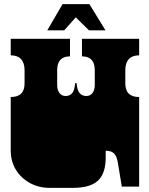

<svg xmlns="http://www.w3.org/2000/svg" viewBox="-20 -904 723 930"><path d="M36 -135Q35 -140 34 -146Q33 -152 32.5 -158.5Q32 -165 32 -171V-172Q32 -185 32 -191Q32 -197 32 -209V-260Q32 -269 32 -273.5Q32 -278 32 -282.5Q32 -287 32 -296V-297Q32 -310 32 -316Q32 -322 32 -334V-434Q99 -434 99 -500V-564Q99 -599 82 -617.5Q65 -636 32 -636V-716H319V-631Q257 -631 257 -564V-492Q257 -468 268 -453.5Q279 -439 298 -439Q317 -439 329 -452Q341 -465 344 -501H351Q354 -465 366.5 -452Q379 -439 398 -439Q417 -439 428 -453.5Q439 -468 439 -492V-564Q439 -631 377 -631V-716H654V-636Q621 -636 604 -617.5Q587 -599 587 -564V-500Q587 -434 654 -434V-334Q654 -321 654 -315Q654 -309 654 -297V-296Q654 -287 654 -282.5Q654 -278 654 -273.5Q654 -269 654 -260V0H570L551 -115Q546 -147 532.5 -160.5Q519 -174 492 -174V-141Q492 -64 454.5 -29Q417 6 333 6H221Q152 6 101 -33Q50 -72 36 -135ZM283 -884H413L491 -757H411L347 -820L291 -757H209Z"/></svg>

Font: Danfo
Style: Regular
Weight: 400
Version: Version 1.000;Glyphs 3.2 (3236)